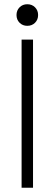

<svg xmlns="http://www.w3.org/2000/svg" viewBox="-20 -887 258 907"><path d="M136 -700V0H82V-700ZM58 -816Q58 -838 72.5 -852.5Q87 -867 109 -867Q131 -867 145.5 -852.5Q160 -838 160 -816Q160 -794 145.5 -779.5Q131 -765 109 -765Q87 -765 72.5 -779.5Q58 -794 58 -816Z"/></svg>

Font: Space Grotesk Variable
Style: Regular
Weight: 400
Designer: Florian Karsten (Space Grotesk), Colophon Foundry (Space Mono)
Foundry: Florian Karsten
Version: Version 1.106